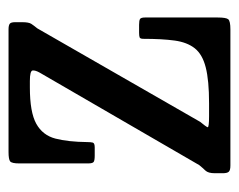

<svg xmlns="http://www.w3.org/2000/svg" viewBox="-75 -485 560 450"><g transform="rotate(-90 205.0 -260.0)"><path d="M225 -470Q167 -470 140 -455Q113 -440 105.2 -410.2Q97.5 -380.5 97 -335.5Q97 -327 95.8 -322.5Q94.5 -318 84.5 -318H65Q54 -318 50.5 -320.5Q47 -323 47 -333.5V-495Q47 -512.5 51.8 -516.2Q56.5 -520 74 -520H361Q370.5 -520 374.2 -517.2Q378 -514.5 378 -504.5V-488Q378 -472.5 374 -466.5Q370 -460.5 363.5 -452.5L144.5 -71Q133 -57 131.8 -53.5Q130.5 -50 158 -50H188Q241.5 -50 272 -57.8Q302.5 -65.5 316.8 -83.5Q331 -101.5 335 -131Q339 -160.5 339 -204Q339 -211.5 342.5 -212.8Q346 -214 353.5 -214H372Q382 -214 385.5 -211.8Q389 -209.5 389 -200V-30Q389 -10 384.8 -5Q380.5 0 361 0H42Q31 0 27.5 -3.8Q24 -7.5 24 -18V-36.5Q24 -52 30.2 -58.5Q36.5 -65 43 -73L259.5 -446.5Q265.5 -457 264.8 -463.5Q264 -470 240 -470Z"/></g></svg>

Font: Besley* Condensed
Style: Regular
Weight: 400
Width: 3
Designer: Owen Earl
Foundry: indestructible type*
Version: Version 3.000; ttfautohint (v1.8.3)